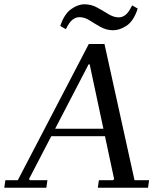

<svg xmlns="http://www.w3.org/2000/svg" viewBox="-37 -875 757 895"><path d="M179 0H-17L-12 -35H46L377 -670H450L590 -35H658L653 0H419L424 -35H490L495 -40L381 -575H376L98 -40L103 -35H184ZM182 -275H508L503 -240H177ZM579 -850 605 -835Q586 -777 553.5 -755.5Q521 -734 491 -734Q459 -734 431.5 -749.5Q404 -765 380.5 -780Q357 -795 333 -795Q317 -795 301.5 -783.5Q286 -772 270 -739L244 -754Q262 -809 294 -832Q326 -855 357 -855Q388 -855 415.5 -840Q443 -825 468 -809.5Q493 -794 517 -794Q533 -794 548 -805.5Q563 -817 579 -850Z"/></svg>

Font: Brygada 1918
Style: Italic
Weight: 400
Italic angle: -8°
Designer: Mateusz Machalski | Borys Kosmynka | Przemek Hoffer
Foundry: NIEPODLEGLA 2018
Version: Version 3.006